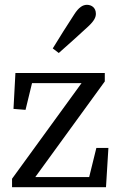

<svg xmlns="http://www.w3.org/2000/svg" viewBox="-20 -777 495 797"><path d="M30 0H420L430 -163H380L343 -13L380 -42H97L109 -18L415 -439V-474H44L36 -325L86 -321L120 -461L83 -432H348L336 -456L30 -35V0ZM199 -576 224 -557C266 -594 306 -630 346 -667C373 -692 378 -707 378 -720C378 -745 360 -757 341 -757C324 -757 307 -747 288 -717C257 -670 228 -623 199 -576Z"/></svg>

Font: Source Serif Variable
Style: Regular
Weight: 389
Designer: Frank Grießhammer
Foundry: Adobe Systems Incorporated
Version: Version 3.001;hotconv 1.0.111;makeotfexe 2.5.65597